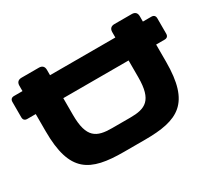

<svg xmlns="http://www.w3.org/2000/svg" viewBox="-145 -1003 1398 1273"><g transform="rotate(-30 554.5 -367.0)"><path d="M474.6 15.6H634.8C892.6 15.6 1015.6 -45.9 1015.6 -363.3V-494.1H1080.1C1099.1 -494.1 1109.4 -504.4 1109.4 -523.4V-640.6C1109.4 -659.7 1099.1 -669.9 1080.1 -669.9H1015.6V-710.9C1015.6 -736.3 1002 -750 976.6 -750H843.8C818.4 -750 804.7 -736.3 804.7 -710.9V-669.9H304.7V-710.9C304.7 -736.3 291 -750 265.6 -750H132.8C107.4 -750 93.8 -736.3 93.8 -710.9V-669.9H29.3C10.3 -669.9 0 -659.7 0 -640.6V-523.4C0 -504.4 10.3 -494.1 29.3 -494.1H93.8V-363.3C93.8 -45.9 216.8 15.6 474.6 15.6ZM304.7 -365.7V-494.1H804.7V-365.7C804.7 -189 740.2 -160.2 624.5 -160.2H484.9C369.1 -160.2 304.7 -189 304.7 -365.7Z"/></g></svg>

Font: Gyrotrope Black
Style: Regular
Weight: 900
Designer: David Moles
Version: Version 1.003;Glyphs 3.3.1 (3343)